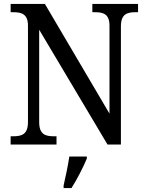

<svg xmlns="http://www.w3.org/2000/svg" viewBox="-20 -734 746 975"><path d="M34 0H267V-42H253C211 -42 179 -51 179 -114V-583L526 0H594V-600C594 -663 626 -672 668 -672H681V-714H449V-672H463C504 -672 536 -663 536 -604V-157L208 -714H34V-672H48C89 -672 122 -663 122 -604V-114C122 -51 90 -42 47 -42H34ZM303 208V221H343C370 179 404 113 421 71V61H332C325 109 313 164 303 208Z"/></svg>

Font: Noto Serif Lao SemiCondensed
Style: Regular
Weight: 400
Width: 4
Designer: Monotype Design Team
Foundry: Monotype Imaging Inc.
Version: Version 2.003